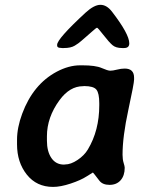

<svg xmlns="http://www.w3.org/2000/svg" viewBox="-20 -773 581 781"><path d="M170.9 -218.8V-200.7Q170.9 -156.7 189.2 -130.1Q207.5 -103.5 240.2 -103.5L244.6 -104Q268.1 -104 295.4 -122.3Q322.8 -140.6 337.4 -165Q383.8 -242.2 383.8 -344.7V-353Q383.8 -394 372.1 -408.4Q360.4 -422.9 322.3 -422.9L317.9 -422.4Q263.7 -422.4 222.2 -365.7Q170.9 -295.9 170.9 -218.8ZM240.2 -577.6H231.9L228 -578.1Q212.4 -578.1 212.4 -587.4V-590.8Q212.4 -614.7 327.6 -721.2Q362.8 -753.4 388.4 -753.4Q414.1 -753.4 435.5 -725.6Q505.9 -634.3 505.9 -596.7Q505.9 -577.6 484.9 -577.6H476.6Q451.2 -577.6 437.5 -589.4Q423.8 -601.1 400.9 -630.6Q377.9 -660.2 374.8 -660.2Q371.6 -660.2 355.7 -645.8Q339.8 -631.3 330.6 -623.8Q321.3 -616.2 310.5 -606.4Q299.8 -596.7 283.9 -587.2Q268.1 -577.6 240.2 -577.6ZM49.3 -185.5V-204.6Q49.3 -253.9 70.3 -310.5Q114.7 -430.2 210.9 -481.4Q259.8 -507.3 306.2 -507.3H314.9Q368.7 -507.3 393.6 -496.3Q418.5 -485.4 428.5 -485.4Q438.5 -485.4 455.6 -489.7Q472.7 -494.1 487.3 -494.1Q525.4 -494.1 525.4 -457V-449.2Q525.4 -434.1 502 -325.7Q478.5 -217.3 478.5 -143.6Q478.5 -124.5 482.9 -110.4Q487.3 -96.2 487.3 -90.8Q487.3 -58.6 470.7 -39.8Q454.1 -21 425.5 -21Q397 -21 383.8 -38.6Q358.9 -71.3 357.9 -71.3Q356.9 -71.3 332.8 -55.7Q308.6 -40 267.6 -26.4Q226.6 -12.7 195.8 -12.7Q128.9 -12.7 89.1 -62.7Q49.3 -112.8 49.3 -185.5Z"/></svg>

Font: Averia Sans Libre
Style: Bold Italic
Weight: 700
Italic angle: -6.90001°
Version: Version 1.002